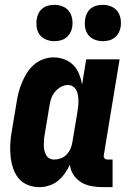

<svg xmlns="http://www.w3.org/2000/svg" viewBox="-20 -765 540 793"><path d="M143 8Q117 8 94 -1.5Q71 -11 56 -29.5Q41 -48 33.5 -72Q26 -96 23.5 -121Q21 -146 22.5 -172Q24 -198 29 -225L49 -345Q52 -365 57.5 -385.5Q63 -406 71.5 -426Q80 -446 92 -465Q104 -484 121 -498.5Q138 -513 159 -520.5Q180 -528 201 -528Q224 -528 245.5 -520Q267 -512 282.5 -496.5Q298 -481 306.5 -460Q315 -439 319 -416L336 -520H474L409 -126Q408 -122 408.5 -118Q409 -114 411.5 -111Q414 -108 417.5 -107Q421 -106 425 -106H445V8H406Q382 8 359 4Q336 0 316.5 -11.5Q297 -23 284 -42Q271 -61 269 -85Q260 -66 247.5 -48.5Q235 -31 219 -18Q203 -5 182.5 1.5Q162 8 143 8ZM204 -106Q217 -106 231 -111Q245 -116 255 -126.5Q265 -137 271 -150.5Q277 -164 279 -178L299 -298Q301 -310 302.5 -321.5Q304 -333 304 -345Q304 -357 302.5 -368.5Q301 -380 296.5 -390Q292 -400 282.5 -407Q273 -414 261 -414Q246 -414 231.5 -406Q217 -398 206.5 -385Q196 -372 191 -356.5Q186 -341 184 -326L164 -206Q162 -195 161.5 -184.5Q161 -174 161 -163.5Q161 -153 163.5 -143Q166 -133 170.5 -124.5Q175 -116 184 -111Q193 -106 204 -106ZM404 -595Q387 -595 370.5 -601.5Q354 -608 344 -621.5Q334 -635 331.5 -652.5Q329 -670 332 -688Q334 -700 340 -711.5Q346 -723 356.5 -731Q367 -739 379.5 -742Q392 -745 405 -745Q422 -745 438.5 -738.5Q455 -732 465 -718.5Q475 -705 478 -687.5Q481 -670 478 -652Q476 -640 469.5 -628.5Q463 -617 452.5 -609Q442 -601 429.5 -598Q417 -595 404 -595ZM204 -595Q187 -595 170.5 -601.5Q154 -608 144 -621.5Q134 -635 131.5 -652.5Q129 -670 132 -688Q134 -700 140 -711.5Q146 -723 156.5 -731Q167 -739 179.5 -742Q192 -745 205 -745Q222 -745 238.5 -738.5Q255 -732 265 -718.5Q275 -705 278 -687.5Q281 -670 278 -652Q276 -640 269.5 -628.5Q263 -617 252.5 -609Q242 -601 229.5 -598Q217 -595 204 -595Z"/></svg>

Font: Iosevka Heavy
Style: Italic
Weight: 900
Italic angle: -9°
Monospace: yes
Designer: Belleve Invis
Foundry: Belleve Invis
Version: Version 32.5.0; ttfautohint (v1.8.4)